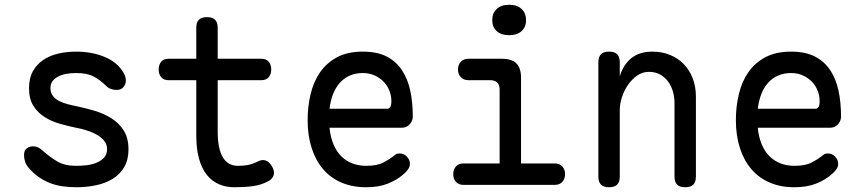

<svg xmlns="http://www.w3.org/2000/svg" viewBox="-20 -777 3640 807"><path d="M301 10Q271 10 243 6Q215 2 190.5 -7.5Q166 -17 143.5 -32.5Q121 -48 101 -71Q91 -82 86 -96Q81 -110 81 -124Q81 -146 93 -154Q105 -162 119 -162Q130 -162 139 -158Q148 -154 159 -144Q191 -116 221.5 -98Q252 -80 300 -80Q317 -80 339.5 -82Q362 -84 382 -91.5Q402 -99 416 -113Q430 -127 430 -150Q430 -172 416 -187.5Q402 -203 382 -213.5Q362 -224 339.5 -230.5Q317 -237 300 -240Q266 -247 231 -257Q196 -267 167.5 -285Q139 -303 120.5 -332Q102 -361 102 -406Q102 -448 118 -477Q134 -506 161 -524.5Q188 -543 224 -551.5Q260 -560 300 -560Q365 -560 418 -538.5Q471 -517 497 -475Q504 -464 506.5 -455Q509 -446 509 -439Q509 -423 499 -411Q489 -399 469 -399Q460 -399 448 -402.5Q436 -406 425 -417Q401 -441 373.5 -455.5Q346 -470 300 -470Q278 -470 258.5 -466.5Q239 -463 224 -455Q209 -447 200.5 -435.5Q192 -424 192 -407Q192 -387 202.5 -373.5Q213 -360 229.5 -352Q246 -344 265 -339Q284 -334 300 -331Q338 -323 377 -311.5Q416 -300 448 -280Q480 -260 500 -228.5Q520 -197 520 -149Q520 -105 502 -74.5Q484 -44 454 -25.5Q424 -7 384.5 1.5Q345 10 301 10Z M1079 -530Q1099 -530 1109.5 -517.5Q1120 -505 1120 -485Q1120 -465 1109.5 -452.5Q1099 -440 1079 -440H895V-224Q895 -152 916.5 -116Q938 -80 980 -80Q1000 -80 1019 -83Q1038 -86 1061 -97Q1081 -108 1096.5 -102.5Q1112 -97 1123 -78Q1135 -58 1130.5 -41.5Q1126 -25 1107 -15Q1077 1 1042 5.5Q1007 10 965 10Q929 10 899.5 -3Q870 -16 849 -42.5Q828 -69 816.5 -110Q805 -151 805 -207V-440H688Q668 -440 657.5 -452.5Q647 -465 647 -485Q647 -505 657.5 -517.5Q668 -530 688 -530H805V-660Q805 -683 816 -694Q827 -705 850 -705Q873 -705 884 -694Q895 -683 895 -660V-530Z M1659 -132Q1678 -132 1690.5 -118.5Q1703 -105 1703 -88Q1703 -79 1698.5 -70.5Q1694 -62 1682 -50Q1666 -35 1648 -24Q1630 -13 1609.5 -5Q1589 3 1566.5 6.5Q1544 10 1519 10Q1461 10 1415.5 -9.5Q1370 -29 1338.5 -65.5Q1307 -102 1290 -154.5Q1273 -207 1273 -272Q1273 -329 1285.5 -381.5Q1298 -434 1325.5 -473.5Q1353 -513 1397 -536.5Q1441 -560 1505 -560Q1565 -560 1605 -539.5Q1645 -519 1669.5 -482Q1694 -445 1704.5 -395.5Q1715 -346 1715 -287Q1715 -269 1702 -254.5Q1689 -240 1668 -240H1365Q1369 -200 1382 -169.5Q1395 -139 1415 -119.5Q1435 -100 1461.5 -90Q1488 -80 1520 -80Q1565 -80 1591.5 -94Q1618 -108 1633 -120Q1641 -127 1646 -129.5Q1651 -132 1659 -132ZM1365 -320H1609Q1614 -320 1619.5 -326Q1625 -332 1625 -353Q1625 -374 1617 -395Q1609 -416 1593.5 -432.5Q1578 -449 1555.5 -459.5Q1533 -470 1505 -470Q1474 -470 1449.5 -459Q1425 -448 1407.5 -428Q1390 -408 1379.5 -380.5Q1369 -353 1365 -320Z M2312 -90Q2332 -90 2343.5 -77.5Q2355 -65 2355 -45Q2355 -25 2343.5 -12.5Q2332 0 2312 0H1928Q1908 0 1896.5 -12.5Q1885 -25 1885 -45Q1885 -65 1896.5 -77.5Q1908 -90 1928 -90H2080V-400Q2080 -420 2070 -430Q2060 -440 2040 -440H1949Q1929 -440 1917 -452.5Q1905 -465 1905 -485Q1905 -505 1917 -517.5Q1929 -530 1949 -530H2090Q2131 -530 2150.5 -510.5Q2170 -491 2170 -450V-90ZM2120 -629Q2087 -629 2068 -646Q2049 -663 2049 -692Q2049 -722 2068 -739.5Q2087 -757 2120 -757Q2153 -757 2172 -739.5Q2191 -722 2191 -692Q2191 -663 2172 -646Q2153 -629 2120 -629Z M2585 -316V-35Q2585 -12 2574 -1Q2563 10 2540 10Q2517 10 2506 -1Q2495 -12 2495 -35V-515Q2495 -538 2506 -549Q2517 -560 2540 -560Q2563 -560 2574 -549Q2585 -538 2585 -515V-456Q2599 -504 2633 -532Q2667 -560 2722 -560Q2762 -560 2795.5 -546.5Q2829 -533 2853.5 -508Q2878 -483 2891.5 -448Q2905 -413 2905 -370V-35Q2905 -12 2894 -1Q2883 10 2860 10Q2837 10 2826 -1Q2815 -12 2815 -35V-344Q2815 -370 2808 -393.5Q2801 -417 2787.5 -435Q2774 -453 2754 -464Q2734 -475 2707 -475Q2680 -475 2657.5 -459Q2635 -443 2619 -419.5Q2603 -396 2594 -368Q2585 -340 2585 -316Z M3459 -132Q3478 -132 3490.5 -118.5Q3503 -105 3503 -88Q3503 -79 3498.5 -70.5Q3494 -62 3482 -50Q3466 -35 3448 -24Q3430 -13 3409.5 -5Q3389 3 3366.5 6.5Q3344 10 3319 10Q3261 10 3215.5 -9.5Q3170 -29 3138.5 -65.5Q3107 -102 3090 -154.5Q3073 -207 3073 -272Q3073 -329 3085.5 -381.5Q3098 -434 3125.5 -473.5Q3153 -513 3197 -536.5Q3241 -560 3305 -560Q3365 -560 3405 -539.5Q3445 -519 3469.5 -482Q3494 -445 3504.5 -395.5Q3515 -346 3515 -287Q3515 -269 3502 -254.5Q3489 -240 3468 -240H3165Q3169 -200 3182 -169.5Q3195 -139 3215 -119.5Q3235 -100 3261.5 -90Q3288 -80 3320 -80Q3365 -80 3391.5 -94Q3418 -108 3433 -120Q3441 -127 3446 -129.5Q3451 -132 3459 -132ZM3165 -320H3409Q3414 -320 3419.5 -326Q3425 -332 3425 -353Q3425 -374 3417 -395Q3409 -416 3393.5 -432.5Q3378 -449 3355.5 -459.5Q3333 -470 3305 -470Q3274 -470 3249.5 -459Q3225 -448 3207.5 -428Q3190 -408 3179.5 -380.5Q3169 -353 3165 -320Z"/></svg>

Font: Maple Mono NF CN
Style: Regular
Weight: 400
Monospace: yes
Designer: subframe7536
Version: Version 7.000